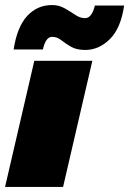

<svg xmlns="http://www.w3.org/2000/svg" viewBox="-39 -741 512 761"><path d="M327 -500 211 0H-19L97 -500ZM453 -719Q440 -629 396.5 -586Q353 -543 299 -543Q264 -543 242 -556Q220 -569 203.5 -582Q187 -595 168 -595Q154 -595 145 -581.5Q136 -568 131 -545H15Q29 -635 69 -678Q109 -721 167 -721Q195 -721 217.5 -708Q240 -695 259.5 -682Q279 -669 298 -669Q325 -669 337 -719Z"/></svg>

Font: Work Sans Black
Style: Italic
Weight: 900
Italic angle: -13°
Designer: Wei Huang
Foundry: Wei Huang
Version: Version 2.009; ttfautohint (v1.8.3)